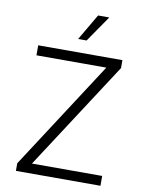

<svg xmlns="http://www.w3.org/2000/svg" viewBox="-101 -1025 829 1096"><g transform="rotate(10 313.0 -477.5)"><path d="M69 0H559V-57H152L558 -682V-728H70V-670H475L69 -44ZM288 -803H337L442 -955H377Z"/></g></svg>

Font: Wafeq Light
Style: Regular
Weight: 300
Designer: Rasmus Andersson & Azza Alameddine
Foundry: Google & TypeTogether
Version: Version 3.000;January 28, 2025;FontCreator 15.0.0.3014 64-bi